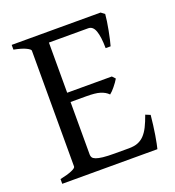

<svg xmlns="http://www.w3.org/2000/svg" viewBox="-116 -707 728 799"><g transform="rotate(-20 248.0 -307.5)"><path d="M468.3 -143.6Q466.3 -122.6 463.4 -100.1Q460.4 -77.6 457.3 -57.9Q454.1 -38.1 450.9 -22.7Q447.8 -7.3 445.8 0H24.4V-21Q57.6 -27.8 76.4 -35.9Q95.2 -43.9 95.2 -50.8V-564Q95.2 -569.8 77.4 -578.6Q59.6 -587.4 24.4 -594.2V-615.2H418L434.1 -603Q433.1 -590.3 430.4 -571.5Q427.7 -552.7 423.8 -533Q419.9 -513.2 416 -495.6Q412.1 -478 409.2 -468.8H387.2Q386.7 -519.5 377.4 -545.4Q368.2 -571.3 347.2 -571.3H173.3V-349.1H371.1L383.8 -335.4Q379.9 -328.6 374.3 -320.8Q368.7 -313 362.5 -305.4Q356.4 -297.9 350.3 -291.5Q344.2 -285.2 338.9 -281.2Q331.5 -288.6 323 -293.5Q314.5 -298.3 303.5 -301.8Q292.5 -305.2 277.6 -306.6Q262.7 -308.1 242.2 -308.1H173.3V-75.2Q173.3 -67.9 176.8 -62.3Q180.2 -56.6 190.9 -52.5Q201.7 -48.3 221.2 -46.1Q240.7 -43.9 272.9 -43.9H335.9Q358.4 -43.9 374.8 -50Q391.1 -56.2 403.8 -69.3Q416.5 -82.5 426.8 -103Q437 -123.5 447.3 -152.3Z"/></g></svg>

Font: Gentium Plus
Style: Regular
Weight: 400
Designer: J. Victor Gaultney, Annie Olsen, Iska Routamaa
Foundry: SIL International
Version: Version 1.510